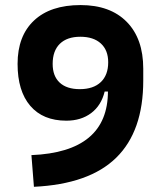

<svg xmlns="http://www.w3.org/2000/svg" viewBox="-20 -716 626 746"><path d="M237.8 -247.1Q147 -247.1 97.7 -304.7Q48.3 -362.3 48.3 -467.8Q48.3 -576.2 112.1 -636.2Q175.8 -696.3 293 -696.3Q408.2 -696.3 472.4 -631.1Q536.6 -565.9 536.6 -449.2L426.8 -360.4H386.7Q373.5 -306.2 334.2 -276.6Q294.9 -247.1 237.8 -247.1ZM111.8 9.8 102.1 -113.3Q399.4 -125.5 399.4 -361.3V-401.4L536.6 -449.2V-402.8Q536.6 -206.1 431.6 -103.3Q326.7 -0.5 111.8 9.8ZM290 -369.6Q342.8 -369.6 371.6 -397Q400.4 -424.3 400.4 -474.1Q400.4 -521 371.8 -547.1Q343.3 -573.2 292 -573.2Q240.7 -573.2 212.6 -545.9Q184.6 -518.6 184.6 -467.8Q184.6 -420.4 211.9 -395Q239.3 -369.6 290 -369.6Z"/></svg>

Font: Cascadia Mono PL
Style: Regular
Weight: 400
Monospace: yes
Designer: Aaron Bell
Foundry: Saja Typeworks
Version: Version 2102.003